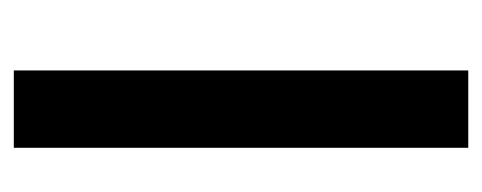

<svg xmlns="http://www.w3.org/2000/svg" viewBox="-230 -489 698 278"><g transform="rotate(90 119.0 -350.0)"><path d="M82 -679V-21H194V-679Z"/></g></svg>

Font: SpinnyJost
Style: Regular
Weight: 500
Version: Version 3.710